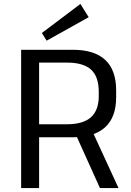

<svg xmlns="http://www.w3.org/2000/svg" viewBox="-20 -952 663 972"><path d="M87 -700H348Q458 -700 513 -648.5Q568 -597 568 -494V-459Q568 -359 512.5 -308Q457 -257 348 -257H173V-323H320Q401 -323 440.5 -358.5Q480 -394 480 -466V-487Q480 -564 441 -599.5Q402 -635 320 -635H157L178 -658V0H87ZM360 -279 451 -280 580 0H486ZM429 -865 216 -746 192 -785 387 -932Z"/></svg>

Font: Pathway Extreme 72pt Medium
Style: Regular
Weight: 500
Designer: Eduardo Rodriguez Tunni
Foundry: Eduardo Rodriguez Tunni
Version: Version 1.001;gftools[0.9.26]